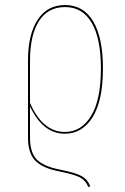

<svg xmlns="http://www.w3.org/2000/svg" viewBox="-20 -548 496 761"><path d="M338 191 330 193Q320 168 298.5 156Q277 144 218 132Q149 119 120 89Q91 59 91 -2V-309Q91 -411 129 -469.5Q167 -528 238 -528Q311 -528 349.5 -463Q388 -398 388 -277Q388 -149 347 -83.5Q306 -18 237 -18Q150 -18 99 -126V-2Q99 57 126 84.5Q153 112 221 125Q281 137 304.5 150.5Q328 164 338 191ZM99 -308V-140Q149 -25 237 -25Q302 -25 341 -88.5Q380 -152 380 -277Q380 -395 343.5 -457.5Q307 -520 238 -520Q170 -520 134.5 -464.5Q99 -409 99 -308Z"/></svg>

Font: Fira Sans Compressed Eight
Style: Regular
Weight: 100
Width: 1
Designer: bBox Type GmbH & Carrois Corporate GbR & Edenspiekermann AG
Foundry: bBox Type GmbH & Carrois Corporate GbR & Edenspiekermann AG
Version: Version 4.301